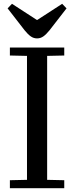

<svg xmlns="http://www.w3.org/2000/svg" viewBox="-20 -990 390 1010"><path d="M32 -42 122 -44V-696L32 -698V-740H318V-698L228 -696V-44L318 -42V0H32ZM175 -788Q157 -788 142 -798.5Q127 -809 110 -830L20 -946L43 -970L174 -885H176L307 -970L330 -946L240 -830Q223 -809 208 -798.5Q193 -788 175 -788Z"/></svg>

Font: Minipax
Style: Regular
Weight: 400
Designer: Raphaël Ronot, Igor Stepanchenko (Cyrillic)
Foundry: steppetype
Version: Version 1.002